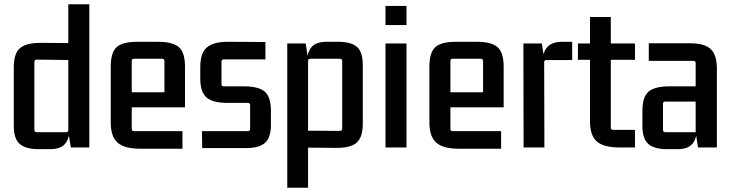

<svg xmlns="http://www.w3.org/2000/svg" viewBox="-20 -695 3444 905"><path d="M302 -675H401V0H314L302 -72L308 -91Q308 -43 287 -17.5Q266 8 216 8H161Q101 8 73 -16.5Q45 -41 45 -101V-378Q45 -443 74 -468Q103 -493 172 -493L302 -492ZM302 -83V-424L314 -412L153 -414Q142 -414 142 -403V-83Q142 -72 153 -72H292Q302 -72 302 -83Z M840 6H640Q567 6 534.5 -22.5Q502 -51 502 -117V-380Q502 -448 530 -473Q558 -498 627 -498H725Q794 -498 823 -473Q852 -448 852 -380V-189H589V-260H755V-407Q755 -418 744 -418H611Q601 -418 601 -407V-88Q601 -77 611 -77H840Z M1140 3H933L932 -77H1148Q1159 -77 1159 -88V-199Q1159 -210 1148 -210H1052Q983 -210 953.5 -235.5Q924 -261 924 -325V-378Q924 -445 955 -471.5Q986 -498 1054 -498L1231 -497V-415H1034Q1024 -415 1024 -404V-299Q1024 -288 1034 -288H1129Q1199 -288 1228 -263Q1257 -238 1257 -173V-106Q1257 -46 1229 -21.5Q1201 3 1140 3Z M1432 190H1334V-490H1421L1432 -418L1427 -399Q1427 -448 1448.5 -473Q1470 -498 1519 -498H1574Q1635 -498 1662.5 -474Q1690 -450 1690 -389V-112Q1690 -48 1661 -22.5Q1632 3 1563 2L1432 1ZM1432 -407V-67L1421 -79L1582 -78Q1593 -78 1593 -89V-407Q1593 -418 1582 -418H1443Q1432 -418 1432 -407Z M1896 0H1797V-490H1896ZM1896 -577H1797V-667H1896Z M2342 6H2142Q2069 6 2036.5 -22.5Q2004 -51 2004 -117V-380Q2004 -448 2032 -473Q2060 -498 2129 -498H2227Q2296 -498 2325 -473Q2354 -448 2354 -380V-189H2091V-260H2257V-407Q2257 -418 2246 -418H2113Q2103 -418 2103 -407V-88Q2103 -77 2113 -77H2342Z M2631 -498H2677V-412H2556Q2545 -412 2545 -402L2546 0H2448L2447 -490H2534L2545 -418L2537 -399Q2537 -448 2559.5 -473Q2582 -498 2631 -498Z M2973 -490V-413H2849L2859 -423V-93Q2859 -83 2870 -83H2973V0H2899Q2826 0 2793.5 -28Q2761 -56 2761 -123V-423L2771 -413H2704V-490H2771L2761 -480V-615H2859V-480L2849 -490Z M3174 8H3124Q3064 8 3036 -16.5Q3008 -41 3008 -101V-173Q3008 -238 3037 -263Q3066 -288 3135 -288H3271V-216H3116Q3105 -216 3105 -206V-83Q3105 -72 3116 -72H3259V-398Q3259 -408 3248 -408H3038V-491H3228Q3298 -492 3328.5 -465Q3359 -438 3359 -371V0H3270L3259 -72L3265 -91Q3265 -43 3244 -17.5Q3223 8 3174 8Z"/></svg>

Font: Gemunu Libre ExtraLight SemiBold
Style: Regular
Weight: 600
Version: Version 1.100